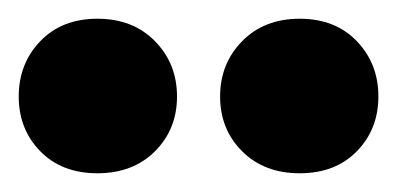

<svg xmlns="http://www.w3.org/2000/svg" viewBox="-26 -733 424 205"><path d="M163 -630Q163 -595 139.5 -571.5Q116 -548 78 -548Q40 -548 17 -571.5Q-6 -595 -6 -630Q-6 -665 17 -689Q40 -713 78 -713Q116 -713 139.5 -689Q163 -665 163 -630ZM378 -630Q378 -595 355 -571.5Q332 -548 294 -548Q256 -548 232.5 -571.5Q209 -595 209 -630Q209 -665 232.5 -689Q256 -713 294 -713Q332 -713 355 -689Q378 -665 378 -630Z"/></svg>

Font: Baloo Da 2 ExtraBold
Style: Regular
Weight: 800
Designer: Noopur Datye, Sulekha Rajkumar and Ek Type
Foundry: Ek Type
Version: Version 1.640;hotconv 1.0.111;makeotfexe 2.5.65597; ttfautoh